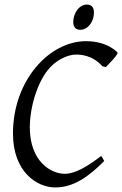

<svg xmlns="http://www.w3.org/2000/svg" viewBox="-20 -811 537 844"><path d="M358 -630C197 -630 37 -458 37 -224C37 -55 143 13 223 13C304 13 370 -35 438 -103C436 -105 430 -122 424 -125C370 -83 312 -47 265 -47C203 -47 111 -102 111 -252C111 -308 126 -400 172 -477C218 -553 285 -571 313 -571H315C332 -571 385 -570 430 -520L445 -516C447 -518 497 -567 497 -579C497 -581 453 -630 358 -630ZM362 -791C328 -791 302 -753 302 -714C302 -688 317 -680 333 -680C366 -680 393 -715 393 -756C393 -778 383 -791 362 -791Z"/></svg>

Font: Temporarium
Style: Italic
Weight: 400
Italic angle: -7°
Version: Version 1.1